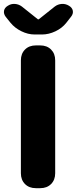

<svg xmlns="http://www.w3.org/2000/svg" viewBox="-23 -982 400 1002"><path d="M164 0Q129 0 107.5 -21.5Q86 -43 86 -78V-667Q86 -702 107.5 -723.5Q129 -745 164 -745H187Q222 -745 243.5 -723.5Q265 -702 265 -667V-78Q265 -43 243.5 -21.5Q222 0 187 0ZM158 -802Q123 -802 88.5 -819Q54 -836 32 -863L7 -894Q-5 -910 -2 -926Q1 -942 18 -952Q35 -963 55 -961.5Q75 -960 91 -948L175 -881H179L263 -948Q279 -960 299 -961.5Q319 -963 337 -952Q354 -942 357 -926Q360 -910 348 -895L323 -863Q301 -835 266 -818.5Q231 -802 196 -802Z"/></svg>

Font: Chiron GoRound TC H
Style: Regular
Weight: 900
Designer: Ryoko NISHIZUKA 西塚涼子 (kana, bopomofo & ideographs); Paul D. Hunt (Latin, Greek & Cyrillic); Sandoll Communications 산돌커뮤니
Foundry: Adobe
Version: Version 1.000;hotconv 1.1.1;makeotfexe 2.6.0